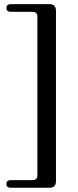

<svg xmlns="http://www.w3.org/2000/svg" viewBox="-20 -758 367 904"><path d="M156 68V-680Q156 -691.5 149.8 -697Q143.5 -702.5 131 -702.5H31.5Q10 -702.5 10 -721Q10 -728.5 15.2 -733.5Q20.5 -738.5 31.5 -738.5H212.5Q228.5 -738.5 236 -730.5Q243.5 -722.5 243.5 -706.5V94Q243.5 110.5 236 118.2Q228.5 126 212.5 126H31.5Q20.5 126 15.2 121.2Q10 116.5 10 108.5Q10 90 31.5 90H131Q143.5 90 149.8 85Q156 80 156 68Z"/></svg>

Font: Fraunces 28pt
Style: Regular
Weight: 400
Version: Version 1.000;[b76b70a41]